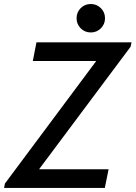

<svg xmlns="http://www.w3.org/2000/svg" viewBox="-24 -929 670 949"><path d="M-3.9 0 0.5 -22 450.2 -625.5V-627.4H138.2L156.2 -719.7H626L621.6 -698.2L170.4 -94.2V-92.3H512.7L494.1 0ZM424.8 -768.6Q395 -768.6 374.8 -789.1Q354.5 -809.6 354.5 -838.9Q354.5 -868.2 374.8 -888.7Q395 -909.2 424.8 -909.2Q454.1 -909.2 474.6 -888.7Q495.1 -868.2 495.1 -838.9Q495.1 -809.6 474.6 -789.1Q454.1 -768.6 424.8 -768.6Z"/></svg>

Font: Reddit Sans Medium
Style: Italic
Weight: 500
Italic angle: -11.25°
Designer: Stephen Hutchings
Version: Version 1.013